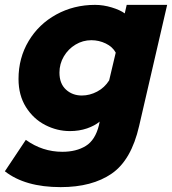

<svg xmlns="http://www.w3.org/2000/svg" viewBox="-30 -538 706 788"><path d="M257 0Q204 0 155.5 -25Q107 -50 76.5 -98.5Q46 -147 46 -214Q46 -300 87.5 -369.5Q129 -439 201 -478.5Q273 -518 360 -518Q394 -518 428.5 -507.5Q463 -497 482 -483L490 -518H656L541 -21Q509 119 428.5 174.5Q348 230 219 230Q73 230 -10 165L76 36Q144 85 226 85Q283 85 322 61Q361 37 376 -24L379 -39Q359 -22 327 -11Q295 0 257 0ZM418 -208 445 -322Q432 -346 404 -359.5Q376 -373 345 -373Q310 -373 280 -355Q250 -337 232 -306.5Q214 -276 214 -240Q214 -195 240.5 -170.5Q267 -146 306 -146Q338 -146 368.5 -162Q399 -178 418 -208Z"/></svg>

Font: Arvo
Style: Bold Italic
Weight: 700
Italic angle: -13°
Designer: Anton Koovit (Cyrillic Expansion: Cyreal)
Foundry: Anton Koovit, Yassin Baggar
Version: Version 3.000